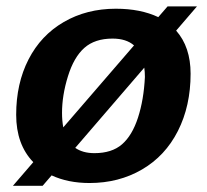

<svg xmlns="http://www.w3.org/2000/svg" viewBox="-20 -565 651 603"><path d="M20.5 18.6 84.5 -55.7Q30.8 -111.3 30.8 -204.6Q30.8 -302.7 69.6 -378.4Q108.4 -454.1 180.2 -495.8Q252 -537.6 343.8 -537.6Q421.4 -537.6 477.1 -511.2L506.3 -544.9H598.6L533.2 -468.8Q578.6 -417.5 578.6 -333.5Q578.6 -232.4 538.8 -153.8Q499 -75.2 426 -32.7Q353 9.8 261.2 9.8Q193.8 9.8 142.1 -14.2L113.8 18.6ZM174.8 -210.4Q174.8 -186 178.7 -165L400.9 -422.4Q376.5 -443.8 333.5 -443.8Q277.8 -443.8 244.9 -414.6Q211.9 -385.3 193.4 -325.4Q174.8 -265.6 174.8 -210.4ZM435.1 -323.2Q435.1 -338.9 433.1 -352.5L216.3 -100.6Q240.2 -84 276.4 -84Q331.1 -84 363 -111.6Q395 -139.2 413.3 -195.3Q431.6 -251.5 435.1 -323.2Z"/></svg>

Font: Liberation Sans
Style: Bold Italic
Weight: 700
Italic angle: -12°
Designer: Steve Matteson
Foundry: Ascender Corporation
Version: Version 2.1.5